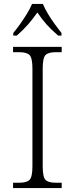

<svg xmlns="http://www.w3.org/2000/svg" viewBox="-20 -951 379 971"><path d="M46 0V-27H79Q115 -27 129.5 -41.5Q144 -56 144 -110V-604Q144 -658 129.5 -672.5Q115 -687 79 -687H46V-714H292V-687H261Q224 -687 210 -672.5Q196 -658 196 -604V-110Q196 -56 210 -41.5Q224 -27 261 -27H292V0ZM47 -784Q63 -803 81.5 -829Q100 -855 116.5 -882Q133 -909 142 -931H197Q206 -909 222 -882Q238 -855 257 -829Q276 -803 291 -784V-771H274Q239 -801 215 -828Q191 -855 169 -888Q146 -855 122.5 -828Q99 -801 65 -771H47Z"/></svg>

Font: Noto Serif Tibetan ExtraLight
Style: Regular
Weight: 200
Designer: Monotype Design Team
Foundry: Monotype Imaging Inc.
Version: Version 2.103; ttfautohint (v1.8.4.7-5d5b)